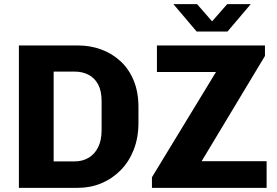

<svg xmlns="http://www.w3.org/2000/svg" viewBox="-20 -905 1334 925"><path d="M71 0V-686H355Q415.5 -686 468.2 -666.5Q521 -647 561.5 -609.2Q602 -571.5 624.5 -516.2Q647 -461 647 -389V-313.5Q647 -242 624.5 -184.2Q602 -126.5 561.5 -85.2Q521 -44 468.2 -22Q415.5 0 355 0ZM238.5 -127.5H340.5Q377 -127.5 406.2 -144.5Q435.5 -161.5 452.5 -195Q469.5 -228.5 469.5 -279V-417.5Q469.5 -467.5 452.5 -498.8Q435.5 -530 406.2 -545Q377 -560 340.5 -560H238.5ZM712 0V-51L1020.5 -558H736V-686H1256.5V-635.5L951.5 -128.5H1264.5V0ZM927.5 -753 815.5 -885H929.5L1018.5 -783H985L1074.5 -885H1188L1076 -753Z"/></svg>

Font: Chivo Medium
Style: Regular
Weight: 500
Designer: Hector Gatti
Foundry: Omnibus-Type
Version: Version 2.002